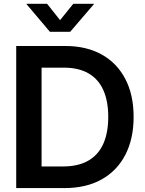

<svg xmlns="http://www.w3.org/2000/svg" viewBox="-20 -963 743 983"><path d="M309.1 0H125.5V-110.8H302.2Q380.4 -110.8 431.9 -140.4Q483.4 -169.9 508.8 -226.6Q534.2 -283.2 534.2 -364.7Q534.2 -445.3 509 -501.7Q483.9 -558.1 433.1 -587.4Q382.3 -616.7 306.2 -616.7H122.1V-727.5H314.5Q422.9 -727.5 501.2 -683.6Q579.6 -639.6 621.8 -558.3Q664.1 -477.1 664.1 -364.7Q664.1 -252 621.6 -170.2Q579.1 -88.4 500 -44.2Q420.9 0 309.1 0ZM192.9 -727.5V0H63V-727.5ZM221.2 -943.4 287.6 -859.9 355 -943.4H460.9V-941.9L339.4 -800.3H235.4L115.7 -941.9V-943.4Z"/></svg>

Font: Inter 28pt SemiBold
Style: Regular
Weight: 600
Designer: Rasmus Andersson
Foundry: rsms
Version: Version 4.001;git-66647c0bb